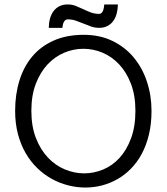

<svg xmlns="http://www.w3.org/2000/svg" viewBox="-20 -839 758 873"><path d="M201.7 -712.4Q202.1 -735.4 207.5 -754.9Q212.9 -774.4 223.6 -788.6Q234.4 -802.7 250.2 -810.8Q266.1 -818.8 288.1 -818.8Q307.1 -818.8 324 -812.3Q340.8 -805.7 357.7 -797.6Q374.5 -789.6 392.3 -782.7Q410.2 -775.9 430.7 -775.9Q437.5 -775.9 441.9 -780.3Q446.3 -784.7 448.7 -791Q451.2 -797.4 452.4 -804.9Q453.6 -812.5 454.1 -818.8H516.1Q515.6 -795.9 510.3 -776.4Q504.9 -756.8 494.4 -742.7Q483.9 -728.5 468 -720.5Q452.1 -712.4 430.7 -712.4Q411.6 -712.4 394.3 -718.5Q377 -724.6 359.9 -731.7Q342.8 -738.8 325.2 -744.9Q307.6 -751 288.1 -751Q281.2 -751 276.9 -747.3Q272.5 -743.7 269.8 -738Q267.1 -732.4 265.6 -725.6Q264.2 -718.8 263.7 -712.4ZM668.9 -335Q668.9 -275.9 657.2 -227.3Q645.5 -178.7 624.8 -139.9Q604 -101.1 575.7 -72.3Q547.4 -43.5 513.9 -24.4Q480.5 -5.4 443.4 4.2Q406.2 13.7 368.2 13.7Q328.6 13.7 289.6 3.7Q250.5 -6.3 215.1 -25.9Q179.7 -45.4 149.2 -75Q118.7 -104.5 96.4 -143.1Q74.2 -181.6 61.5 -229.7Q48.8 -277.8 48.8 -335Q48.8 -409.7 68.4 -472.9Q87.9 -536.1 126.7 -582.3Q165.5 -628.4 224.1 -654.5Q282.7 -680.7 360.8 -680.7Q434.1 -680.7 491.5 -652.8Q548.8 -625 588.1 -577.6Q627.4 -530.3 648.2 -467.5Q668.9 -404.8 668.9 -335ZM595.7 -335Q595.7 -405.3 575.4 -458Q555.2 -510.7 522 -546.1Q488.8 -581.5 446.3 -599.4Q403.8 -617.2 358.9 -617.2Q314.5 -617.2 272 -599.4Q229.5 -581.5 196.3 -546.1Q163.1 -510.7 142.8 -458Q122.6 -405.3 122.6 -335Q122.6 -264.6 143.3 -211.4Q164.1 -158.2 197.8 -122.6Q231.4 -86.9 274.7 -68.8Q317.9 -50.8 362.8 -50.8Q406.7 -50.8 448.7 -68.1Q490.7 -85.4 523.2 -120.8Q555.7 -156.2 575.7 -209.7Q595.7 -263.2 595.7 -335Z"/></svg>

Font: SengBuhan
Style: Regular
Weight: 400
Designer: John M. Durdin
Foundry: Lao Script for Windows
Version: Version 1.400